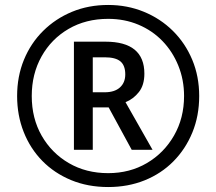

<svg xmlns="http://www.w3.org/2000/svg" viewBox="-20 -744 871 774"><path d="M416 10Q334 10 266.5 -18Q199 -46 150.5 -95.5Q102 -145 75.5 -212Q49 -279 49 -357Q49 -436 76.5 -503Q104 -570 154 -619.5Q204 -669 270.5 -696.5Q337 -724 416 -724Q493 -724 560 -696.5Q627 -669 677 -619.5Q727 -570 755 -503Q783 -436 783 -357Q783 -277 755.5 -210Q728 -143 679 -93.5Q630 -44 563 -17Q496 10 416 10ZM416 -46Q503 -46 572 -86.5Q641 -127 681.5 -197.5Q722 -268 722 -357Q722 -422 699 -479Q676 -536 635 -578.5Q594 -621 538 -644.5Q482 -668 416 -668Q326 -668 256.5 -627.5Q187 -587 147.5 -516.5Q108 -446 108 -357Q108 -267 148 -197Q188 -127 257.5 -86.5Q327 -46 416 -46ZM278 -140V-576H405Q562 -576 562 -447Q562 -401 540 -373Q518 -345 486 -332L595 -140H511L418 -311H354V-140ZM402 -372Q442 -372 463.5 -391.5Q485 -411 485 -444Q485 -480 465.5 -496.5Q446 -513 402 -513H354V-372Z"/></svg>

Font: Noto Sans Gurmukhi UI SemiCondensed Medium
Style: Regular
Weight: 500
Width: 4
Designer: Jelle Bosma - Monotype Design Team
Foundry: Monotype Imaging Inc.
Version: Version 2.004; ttfautohint (v1.8.4.7-5d5b)